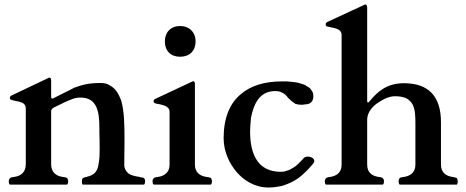

<svg xmlns="http://www.w3.org/2000/svg" viewBox="-20 -823 2078 856"><path d="M24 0H279C282.7 -1.8 284 -10.3 284 -15C284 -17 284 -20 282 -23C282 -31.5 270.5 -32.8 261 -34C230.6 -37.8 208 -54.4 208 -91V-330C209.9 -335.7 215.8 -342.3 221 -344C242 -354 258 -362 270 -368C296.1 -378 309 -388 339 -388C411.5 -388 423 -326.8 423 -256C423 -236 423 -218 424 -201C424 -186.8 424.3 -171.7 424.3 -156.7C424.3 -134.7 423.6 -113 420 -95C416.7 -68.3 406.4 -49.9 388 -42C376 -35.1 360.4 -34.7 349 -29C348 -28 348 -26 346 -22C346 -19 345 -16 345 -15C345 -13 345 -10 346 -6C346 -3 347 -1 349 0H622C625.7 -1.8 627 -10.3 627 -15C627 -17 626 -20 626 -23C621.9 -29.2 619.7 -32 610 -32C604 -34 598 -35 592 -36C576.9 -38.2 562.5 -43 552 -50C541.5 -60.5 534 -70.3 534 -91C534 -121.6 535 -156.8 535 -184C535 -191.2 535 -198.3 535 -205.5C535 -266.9 534.3 -326.1 520 -376C508.8 -404.1 495.4 -429.3 470 -442C459 -450 445 -453 429 -453C375.4 -453 347.5 -445.3 311 -432C281.1 -415.7 254.6 -404.1 220 -386C219 -385 217 -384 216 -384H212C210 -384 209 -386 208 -389V-465C208 -473 205 -477 200 -477C199 -477 198 -477 197 -476C141.8 -449.5 86.3 -423.4 31 -397C28 -396 26 -394 26 -392C24 -391 24 -389 24 -388C24 -384 24 -382 26 -380C50.4 -367.8 95 -375.1 95 -339V-91C95 -54.5 72 -37.8 42 -34C28.7 -32.3 24.7 -31.3 20 -22C20 -19 19 -16 19 -15C19 -10.3 20.3 -1.8 24 0Z M925 -15C925 -17 925 -20 923 -23C923 -31.5 911.5 -32.8 902 -34C872.2 -37.7 849 -53.7 849 -89V-450C849 -457 846 -461 841 -461C840 -461 839 -461 838 -460L834 -458L672 -382C669 -381 667 -379 667 -378C665 -376 665 -374 665 -373C665 -369 665 -366 667 -366C667 -361.6 687.9 -358.6 693 -358C706.7 -354.1 721.3 -351.6 729 -342C734 -338 736 -332 736 -324V-89C736 -53.8 712.4 -37.7 683 -34C669.7 -32.3 665.7 -31.3 661 -22C661 -19 660 -16 660 -15C660 -10.3 661.3 -1.8 665 0H920C923.7 -1.8 925 -10.3 925 -15ZM783 -570C825.3 -570 852 -596.7 852 -638C852 -679.2 824.2 -707 783 -707C741.7 -707 715 -679.7 715 -638C715 -596.2 741.2 -570 783 -570Z M1352 -125C1338.6 -125 1334.4 -119.2 1329 -112L1308 -91C1301 -84 1293 -78 1285 -74C1276 -68 1268 -64 1259 -62C1250 -58 1241 -57 1232 -57C1129.4 -57 1095 -135.2 1095 -237C1095 -256 1097 -276 1099 -298C1110.8 -357.1 1135.5 -417 1207 -417C1217 -417 1225 -416 1233 -412C1246.8 -407.4 1257.5 -397.2 1265 -386C1275.4 -375.6 1284.7 -368.2 1297 -360C1304 -358 1312 -356 1321 -356C1328 -356 1335 -356 1343 -358C1363.6 -358 1377 -371.4 1377 -393C1377 -404 1375 -413 1369 -420C1365 -427 1358 -434 1349 -438C1341 -444 1332 -448 1322 -450C1304.1 -457.2 1281.5 -457.8 1260 -460H1234C1158.9 -460 1096.7 -440.2 1055 -404C1005.4 -364.8 977 -298.1 977 -207C977 -145.6 1004 -92.2 1035 -56C1065.6 -20.2 1114.6 13 1177 13C1198 13 1218 10 1237 6C1276.4 -6.4 1308.6 -23.6 1335 -50C1349 -62 1362 -77 1375 -92C1378 -96 1380 -99 1381 -101V-106C1381 -118 1364.6 -125 1352 -125Z M1762 0H2017C2019.2 -2.2 2021 -10.9 2021 -15C2021 -18.7 2018.4 -27.6 2017 -29C2012 -31 2006 -33 1999 -34C1968.7 -37.8 1946 -53.3 1946 -89V-278C1946 -392.2 1892 -452 1781 -452C1705.2 -452 1663.2 -414.8 1629 -373C1627 -371 1625 -369 1625 -368C1623 -367 1622 -366 1620 -366C1619 -366 1618 -368 1617 -371V-792C1616 -799 1613 -803 1608 -803C1607 -803 1606 -803 1605 -802L1601 -800L1439 -725C1436 -723 1435 -721 1433 -720C1433 -718 1432 -716 1432 -715C1432 -711 1433 -708 1433 -708C1435 -706 1436 -706 1438 -705C1463.2 -697.8 1503 -699.2 1503 -666V-89C1503 -53.2 1480.2 -38.2 1451 -34C1437.7 -32.3 1433.7 -31.3 1429 -22C1429 -19 1428 -16 1428 -15C1428 -10.3 1429.3 -1.8 1433 0H1687C1690.7 -1.8 1692 -10.3 1692 -15C1692 -16 1691 -19 1691 -22C1686.4 -31.3 1682.3 -32.3 1669 -34C1639.4 -38.2 1617 -52.7 1617 -89V-290C1617 -321.6 1640.6 -347.9 1661 -362C1681.5 -376.2 1710.6 -394 1741 -394C1764 -394 1781 -390 1793 -384C1806 -376 1815 -367 1821 -354C1831.4 -331.4 1832 -301.8 1832 -269.3C1832 -265.2 1832 -261.1 1832 -257V-89C1832 -53.7 1809.1 -37.8 1779 -34C1769.7 -32.7 1759 -31.6 1759 -22C1757 -19 1757 -16 1757 -15C1757 -10.3 1758.3 -1.8 1762 0Z"/></svg>

Font: fbb
Style: Bold
Weight: 400
Designer: David J. Perry, Michael Sharpe
Version: Version 1.045